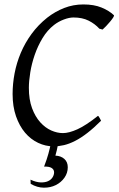

<svg xmlns="http://www.w3.org/2000/svg" viewBox="-20 -650 537 870"><path d="M496.1 -581.1Q498 -578.6 492.7 -570.3Q487.3 -562 478.8 -551.8Q470.2 -541.5 460.7 -531.5Q451.2 -521.5 444.8 -516.1L430.2 -520Q410.2 -542 381.6 -556.4Q353 -570.8 313 -570.8Q293.5 -570.8 269 -561.5Q244.6 -552.2 225.1 -537.1Q194.3 -513.2 172.6 -477.1Q150.9 -440.9 137.2 -401.1Q123.5 -361.3 117.2 -322Q110.8 -282.7 110.8 -252Q110.8 -198.7 125.2 -159.9Q139.6 -121.1 162.4 -95.9Q185.1 -70.8 212.2 -58.8Q239.3 -46.9 265.1 -46.9Q292.5 -46.9 330.8 -64.2Q369.1 -81.5 423.8 -125Q426.3 -124 428.2 -120.8Q430.2 -117.7 432.1 -114.3Q434.1 -110.8 435.5 -107.7Q437 -104.5 438 -103Q404.8 -69.8 375.7 -47.4Q346.7 -24.9 320.3 -11.5Q293.9 2 270 7.6Q246.1 13.2 223.1 13.2Q186.5 13.2 152.8 -2.7Q119.1 -18.6 93.5 -48.8Q67.9 -79.1 52.5 -123.3Q37.1 -167.5 37.1 -224.1Q37.1 -270 46.1 -317.6Q55.2 -365.2 74.2 -410.4Q93.3 -455.6 123 -496.3Q152.8 -537.1 193.8 -569.8Q229.5 -597.7 270.8 -613.8Q312 -629.9 357.9 -629.9Q406.2 -629.9 440.4 -615.7Q474.6 -601.6 496.1 -581.1ZM287.1 107.9Q287.1 133.8 272 155.3Q256.8 176.8 232.7 188.7Q208.5 200.7 178.5 200.4Q148.4 200.2 119.1 183.1L118.2 164.1Q143.6 175.8 163.6 176.5Q183.6 177.2 197.3 171.1Q210.9 165 218 153.8Q225.1 142.6 225.1 130.9Q225.1 118.2 213.9 111.1Q202.6 104 179.7 105Q186.5 86.9 191.2 73Q195.8 59.1 199.2 46.9Q202.6 34.7 205.3 23.2Q208 11.7 210.9 -2L244.1 -1Q240.2 19 237.3 31Q234.4 43 231 55.2Q255.9 56.2 271.5 70.1Q287.1 84 287.1 107.9Z"/></svg>

Font: Gentium
Style: Italic
Weight: 400
Italic angle: -7°
Designer: J. Victor Gaultney
Version: Version 1.02; 2005; OFL release